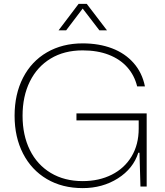

<svg xmlns="http://www.w3.org/2000/svg" viewBox="-20 -959 846 987"><path d="M55 -364Q55 -475 98.5 -559.5Q142 -644 221.5 -690Q301 -736 405 -736Q489 -736 556 -710.5Q623 -685 667 -635Q711 -585 725 -515H685Q671 -572 634 -613.5Q597 -655 539 -677.5Q481 -700 405 -700Q310 -700 240.5 -658Q171 -616 133.5 -540Q96 -464 96 -364Q96 -264 133.5 -188Q171 -112 241 -70Q311 -28 405 -28Q489 -28 554.5 -61Q620 -94 656.5 -155Q693 -216 693 -298V-359L712 -340H373V-376H734V0H702L697 -174H691Q665 -92 586 -42Q507 8 405 8Q300 8 221 -38.5Q142 -85 98.5 -169.5Q55 -254 55 -364ZM384 -939H426L530 -803H491L405 -915L320 -803H281Z"/></svg>

Font: Mona Sans VF XLt
Style: Regular
Weight: 200
Designer: Deni Anggara
Foundry: GitHub
Version: Version 2.000;Glyphs 3.2.3 (3260)